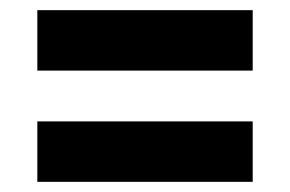

<svg xmlns="http://www.w3.org/2000/svg" viewBox="-20 -569 571 378"><path d="M53.5 -430V-549H477.5V-430ZM53.5 -211V-330H477.5V-211Z"/></svg>

Font: Encode Sans Semi Condensed
Style: Bold
Weight: 700
Width: 4
Designer: Multiple Designers
Foundry: Impallari Type
Version: Version 2.000